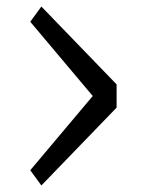

<svg xmlns="http://www.w3.org/2000/svg" viewBox="-20 -582 490 587"><path d="M336.5 -253 106.5 -15 72.5 -61.5 263.5 -288.5 72.5 -515.5 106.5 -562 336.5 -324Z"/></svg>

Font: League Mono Condensed Light
Style: Regular
Weight: 300
Width: 1
Designer: Tyler Finck
Foundry: The League of Moveable Type / Tyler Finck
Version: Version 2.210